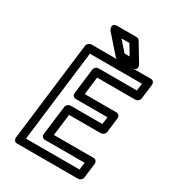

<svg xmlns="http://www.w3.org/2000/svg" viewBox="-206 -960 994 1099"><g transform="rotate(30 291.0 -410.0)"><path d="M111 -25 185 -629H529L523 -581H270C255 -581 243 -567 242 -556L222 -389C220 -374 233 -364 244 -364H454L448 -316H238C223 -316 211 -302 210 -291L186 -98C184 -83 197 -73 208 -73H471L465 -25ZM58 0C57 11 65 25 80 25H484C495 25 510 15 512 0L524 -98C525 -109 517 -123 502 -123H239L257 -266H467C478 -266 493 -276 495 -291L507 -389C508 -400 500 -414 485 -414H275L289 -531H542C553 -531 568 -541 570 -556L582 -654C583 -665 575 -679 560 -679H166C155 -679 140 -669 138 -654ZM356 -729 298 -795H350L390 -729ZM323 -686C326 -682 332 -679 339 -679H433C482 -679 458 -719 458 -719L388 -835C385 -840 377 -845 369 -845H244C194 -845 221 -802 221 -802Z"/></g></svg>

Font: Falling Sky
Style: OuObl
Weight: 400
Designer: Paul D. Hunt
Foundry: Adobe Systems Incorporated
Version: Version 1.02